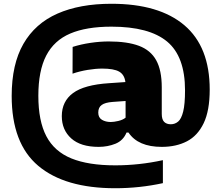

<svg xmlns="http://www.w3.org/2000/svg" viewBox="-20 -769 1174 1019"><path d="M591.5 230Q324.5 230 183.2 111.2Q42 -7.5 42 -260Q42 -428 104.2 -536.2Q166.5 -644.5 285 -696.8Q403.5 -749 571.5 -749Q824.5 -749 958.8 -634.8Q1093 -520.5 1093 -293.5Q1093 -182 1061 -115.2Q1029 -48.5 972 -19Q915 10.5 838.5 10.5Q713 10.5 662 -65.5H651.5Q634 -23 592.8 -6.2Q551.5 10.5 503.5 10.5Q408 10.5 358 -34.5Q308 -79.5 308 -152.5Q308 -231 367.5 -275Q427 -319 559 -327.5L645.5 -333.5Q640.5 -373 612.2 -389Q584 -405 522.5 -405Q487.5 -405 445 -398Q402.5 -391 365 -378L365.5 -520Q409.5 -534 460 -541.5Q510.5 -549 557.5 -549Q655.5 -549 717.5 -525.8Q779.5 -502.5 809 -449.2Q838.5 -396 838.5 -305.5V-164.5Q838.5 -135 851.2 -122.2Q864 -109.5 886.5 -109.5Q908.5 -109.5 925.5 -123.8Q942.5 -138 952.2 -177Q962 -216 962 -289.5Q962 -469.5 866.8 -548.5Q771.5 -627.5 571.5 -627.5Q438.5 -627.5 352.8 -591Q267 -554.5 225.2 -473.8Q183.5 -393 183.5 -260.5Q183.5 -127 226 -46Q268.5 35 358.8 71.8Q449 108.5 591.5 108.5Q718.5 108.5 844.5 81V203Q720.5 230 591.5 230ZM501.5 -171.5Q501.5 -145 521 -133.2Q540.5 -121.5 568 -121.5Q584 -121.5 607.8 -127Q631.5 -132.5 646.5 -144.5V-233L577 -228Q538 -225 519.8 -212Q501.5 -199 501.5 -171.5Z"/></svg>

Font: Encode Sans SemiExpanded SemiExpanded ExtraBold
Style: Regular
Weight: 800
Width: 6
Designer: Multiple Designers
Foundry: Impallari Type
Version: Version 3.000; ttfautohint (v1.8.3) -l 8 -r 50 -G 200 -x 14 